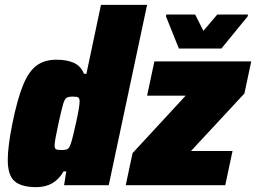

<svg xmlns="http://www.w3.org/2000/svg" viewBox="-20 -763 1055 791"><path d="M12 -104Q12 -160 31 -254Q52 -357 75.5 -413.5Q99 -470 131.5 -493.5Q164 -517 212 -517Q256 -517 284.5 -504Q313 -491 326 -459H336L396 -743H586L428 0H244L253 -57H242Q205 8 130 8Q68 8 40 -16.5Q12 -41 12 -104ZM272 -172Q280 -196 294 -260.5Q308 -325 308 -344Q308 -358 302.5 -361.5Q297 -365 280 -365Q261 -365 253.5 -359.5Q246 -354 240 -334Q234 -314 221 -255Q205 -182 205 -164Q205 -151 211 -148Q217 -145 234 -145Q252 -145 259 -149.5Q266 -154 272 -172ZM498 0 526 -132 745 -369H586L616 -510H1015L987 -378L767 -141H938L908 0ZM717 -563 664 -695 665 -703H784L818 -636L875 -703H1002L1000 -695L892 -563Z"/></svg>

Font: Saira Semi Condensed Black
Style: Italic
Weight: 900
Width: 4
Italic angle: -12°
Designer: Hector Gatti with collaboration of the Omnibus-Type team
Foundry: Omnibus-Type
Version: Version 1.001; ttfautohint (v1.8)